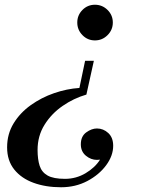

<svg xmlns="http://www.w3.org/2000/svg" viewBox="-20 -550 610 810"><path d="M344.5 -151Q291 -135.5 244 -103Q197 -70.5 167.8 -23.5Q138.5 23.5 138.5 82.5Q138.5 122 147.2 149.2Q156 176.5 180.8 190.5Q205.5 204.5 254 204.5Q301 204.5 341 180.8Q381 157 402 123.5Q395.5 124.5 389 124.5Q363.5 124.5 342.2 106.8Q321 89 321 59Q321 25 343.8 8.5Q366.5 -8 389 -8Q416 -8 436.8 11.2Q457.5 30.5 457.5 65Q457.5 107 427.8 147.2Q398 187.5 348.2 213.8Q298.5 240 237.5 240Q173 240 121.5 221.2Q70 202.5 40 165Q10 127.5 10 71.5Q10 15.5 37.2 -29.2Q64.5 -74 109.5 -106.2Q154.5 -138.5 208.2 -157Q262 -175.5 315 -179L339 -293.5H376ZM456 -455Q456 -424 433.8 -401.8Q411.5 -379.5 380.5 -379.5Q349.5 -379.5 327.8 -401.8Q306 -424 306 -455Q306 -486 327.8 -508Q349.5 -530 380.5 -530Q411.5 -530 433.8 -508Q456 -486 456 -455Z"/></svg>

Font: Bodoni* 06pt Medium
Style: Italic
Weight: 500
Italic angle: -13°
Version: Version 2.3